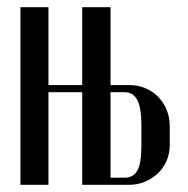

<svg xmlns="http://www.w3.org/2000/svg" viewBox="-20 -515 525 535"><path d="M115 -495V-278H209V-495H288V-278H341Q364 -278 384.5 -269.5Q405 -261 420 -246Q435 -231 444 -210Q453 -189 453 -164V-111Q453 -87 444 -66.5Q435 -46 419.5 -31.5Q404 -17 383.5 -8.5Q363 0 340 0H209V-258H115V0H37V-495ZM374 -166Q374 -215 362.5 -236.5Q351 -258 328 -258H288V-20H329Q351 -20 362.5 -39.5Q374 -59 374 -109Z"/></svg>

Font: Moniqa SemBd Narrow Heading
Style: Regular
Weight: 600
Width: 4
Designer: Rajesh Rajput
Foundry: Rajesh Rajput
Version: Version 1.000